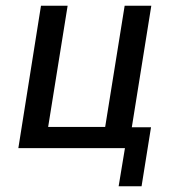

<svg xmlns="http://www.w3.org/2000/svg" viewBox="-20 -517 616 670"><path d="M394 133 416 0H44L123 -497H216L148 -74H347L415 -497H508L440 -73H507L474 133Z"/></svg>

Font: Nunito Sans 7pt Condensed Medium
Style: Italic
Weight: 500
Width: 3
Italic angle: -9°
Designer: Vernon Adams
Foundry: Vernon Adams
Version: Version 3.101;gftools[0.9.27]